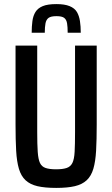

<svg xmlns="http://www.w3.org/2000/svg" viewBox="-20 -911 549 939"><path d="M255 8Q199 8 163 -0.5Q127 -9 105 -29.5Q83 -50 72.5 -85.5Q62 -121 59 -174Q56 -227 56 -302V-688H162V-264Q162 -205 164.5 -168.5Q167 -132 175.5 -114Q184 -96 203 -89.5Q222 -83 254 -83Q287 -83 306 -89.5Q325 -96 334 -114Q343 -132 345 -168.5Q347 -205 347 -264V-688H453V-302Q453 -227 450 -174Q447 -121 436.5 -85.5Q426 -50 404 -29.5Q382 -9 346 -0.5Q310 8 255 8ZM256 -891Q296 -891 320.5 -881Q345 -871 356 -852.5Q367 -834 371 -808Q375 -782 375 -751H311Q311 -779 308 -797Q305 -815 294 -823.5Q283 -832 256 -832Q229 -832 217.5 -823.5Q206 -815 202.5 -797Q199 -779 199 -751H135Q135 -782 138.5 -808Q142 -834 153.5 -852.5Q165 -871 189 -881Q213 -891 256 -891Z"/></svg>

Font: Saira Condensed SemiBold
Style: Regular
Weight: 600
Width: 3
Designer: Hector Gatti with collaboration of the Omnibus-Type team
Foundry: Omnibus-Type
Version: Version 1.100